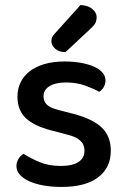

<svg xmlns="http://www.w3.org/2000/svg" viewBox="-20 -725 499 759"><path d="M223 14Q184 14 151 8Q118 2 94.5 -9Q71 -20 58 -35Q45 -50 45 -68Q45 -83 52.5 -96Q60 -109 73 -117Q101 -99 137 -84Q173 -69 221 -69Q266 -69 290 -84.5Q314 -100 314 -129Q314 -154 297.5 -169Q281 -184 249 -192L181 -210Q113 -228 81 -259Q49 -290 49 -344Q49 -373 61 -398.5Q73 -424 96.5 -442.5Q120 -461 155 -471.5Q190 -482 235 -482Q271 -482 300.5 -476.5Q330 -471 351.5 -461.5Q373 -452 385 -438Q397 -424 397 -408Q397 -392 390 -380.5Q383 -369 372 -362Q354 -373 318.5 -386Q283 -399 242 -399Q200 -399 176 -384.5Q152 -370 152 -344Q152 -324 165.5 -311Q179 -298 212 -290L270 -275Q346 -255 382 -221Q418 -187 418 -129Q418 -62 368 -24Q318 14 223 14ZM298 -705Q328 -704 345 -689.5Q362 -675 362 -658Q362 -641 355 -630.5Q348 -620 331 -605L239 -519Q213 -519 198 -532.5Q183 -546 183 -562Q183 -572 187.5 -580Q192 -588 200 -596Z"/></svg>

Font: Baloo 2 Latin Medium
Style: Regular
Weight: 500
Designer: Sarang Kulkarni and Ek Type
Foundry: Ek Type
Version: Version 1.001